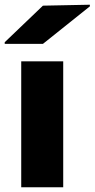

<svg xmlns="http://www.w3.org/2000/svg" viewBox="-32 -794 401 814"><path d="M236 -534V0H58V-534ZM-12 -608V-615L150 -770L349 -774V-767L150 -608Z"/></svg>

Font: Nacelle Heavy
Style: Regular
Weight: 800
Designer: Sora Sagano
Foundry: Sora Sagano
Version: Version 1.000;FEAKit 1.0